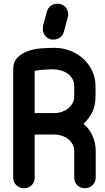

<svg xmlns="http://www.w3.org/2000/svg" viewBox="-20 -990 559 1019"><path d="M164 -276V-48Q164 -23 148 -7Q132 9 107 9Q84 9 67 -7Q50 -23 50 -48V-621Q50 -662 73 -685Q96 -708 129.5 -719.5Q163 -731 201 -733.5Q239 -736 270 -736Q313 -736 352 -721Q391 -706 421 -679Q451 -652 469 -614.5Q487 -577 487 -532V-479Q487 -431 470 -395.5Q453 -360 423 -333Q454 -307 471 -269.5Q488 -232 488 -187V-48Q488 -23 471 -7Q454 9 431 9Q406 9 390 -7Q374 -23 374 -48V-187Q374 -208 365 -224.5Q356 -241 341 -252.5Q326 -264 307.5 -270Q289 -276 270 -276ZM270 -390Q290 -390 308.5 -396.5Q327 -403 341.5 -414.5Q356 -426 365 -442.5Q374 -459 374 -480V-532Q374 -556 363.5 -573Q353 -590 336.5 -601Q320 -612 299.5 -617Q279 -622 258 -622H246Q239 -622 231 -621L199 -619Q178 -617 164 -614V-390ZM229 -929V-928Q234 -948 249 -959Q264 -970 284 -970H290H293Q295 -970 300 -968L299 -969Q319 -964 330.5 -949Q342 -934 342 -913Q342 -910 341.5 -906.5Q341 -903 339 -898L340 -899L319 -821V-822Q314 -802 298.5 -791Q283 -780 265 -780H258H254Q252 -780 250 -781Q231 -786 219 -801.5Q207 -817 207 -836Q207 -838 207.5 -839.5Q208 -841 208 -843V-851Z"/></svg>

Font: VDS
Style: Bold
Weight: 700
Designer: artmaker
Foundry: artmaker
Version: Version 1.000 2009 initial release